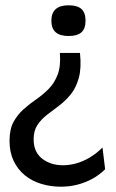

<svg xmlns="http://www.w3.org/2000/svg" viewBox="-20 -549 437 725"><path d="M282 -349Q288 -292 277.5 -254.5Q267 -217 247 -192.5Q227 -168 203 -150Q179 -132 157 -115Q135 -98 121 -76.5Q107 -55 107 -23Q107 25 139 50Q171 75 218 75Q242 75 267.5 68Q293 61 318.5 46Q344 31 367 8L377 90Q355 112 328 126.5Q301 141 271.5 148.5Q242 156 210 156Q172 156 136.5 145.5Q101 135 74 113Q47 91 31.5 58.5Q16 26 16 -17Q16 -61 31 -88.5Q46 -116 69 -136.5Q92 -157 117.5 -174.5Q143 -192 164.5 -214Q186 -236 198 -268Q210 -300 206 -349ZM239 -529Q272 -529 287.5 -515Q303 -501 303 -471Q303 -441 287.5 -427Q272 -413 239 -413Q207 -413 190.5 -427Q174 -441 174 -471Q174 -529 239 -529Z"/></svg>

Font: Bricolage Grotesque 28pt
Style: Regular
Weight: 400
Version: Version 1.001;gftools[0.9.33.dev8+g029e19f]